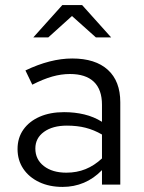

<svg xmlns="http://www.w3.org/2000/svg" viewBox="-20 -726 566 755"><path d="M226 9Q174 9 134 -10Q94 -29 71.5 -62.5Q49 -96 49 -140Q49 -184 72 -216.5Q95 -249 136 -267Q177 -285 232 -285Q274 -285 311.5 -276Q349 -267 381 -247V-314Q381 -374 349 -404.5Q317 -435 255 -435Q221 -435 185.5 -425Q150 -415 107 -393L80 -449Q178 -496 264 -496Q355 -496 404 -451.5Q453 -407 453 -324V0H381V-57Q349 -24 310 -7.5Q271 9 226 9ZM119 -142Q119 -99 152.5 -73Q186 -47 241 -47Q282 -47 316.5 -61Q351 -75 381 -103V-197Q350 -215 317 -223.5Q284 -232 243 -232Q187 -232 153 -207.5Q119 -183 119 -142ZM357 -579 263 -663 170 -579H111L225 -706H303L417 -579Z"/></svg>

Font: Red Hat Text
Style: Regular
Weight: 400
Designer: Pentagram, MCKL
Foundry: MCKL
Version: Version 1.030